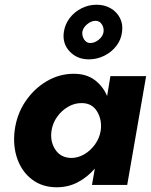

<svg xmlns="http://www.w3.org/2000/svg" viewBox="-20 -782 638 812"><path d="M42 -230Q34 -164 53.5 -109.5Q73 -55 116 -22.5Q159 10 220 10Q269 10 309.5 -11.5Q350 -33 381 -69L369 0H518L598 -460H447L433 -376Q415 -418 380 -444Q345 -470 292 -470Q231 -470 177.5 -438.5Q124 -407 87.5 -353Q51 -299 42 -230ZM198 -230Q203 -262 222 -288.5Q241 -315 269 -331Q297 -347 328 -346Q370 -345 391 -310Q412 -275 406 -230Q401 -198 382 -171.5Q363 -145 336.5 -129.5Q310 -114 281 -114Q236 -115 213.5 -150Q191 -185 198 -230ZM250 -647Q243 -598 274.5 -564.5Q306 -531 356 -531Q390 -531 420.5 -546Q451 -561 471.5 -587Q492 -613 496 -646Q501 -679 487.5 -705.5Q474 -732 448 -747Q422 -762 388 -762Q355 -762 325 -747Q295 -732 275 -706Q255 -680 250 -647ZM328 -646Q331 -665 348.5 -679.5Q366 -694 384 -694Q401 -694 410.5 -679.5Q420 -665 418 -647Q415 -628 397.5 -614Q380 -600 362 -600Q346 -600 336.5 -614Q327 -628 328 -646Z"/></svg>

Font: Jost* 700 Bold Italic
Style: Bold Italic
Weight: 700
Italic angle: -10°
Version: Version 3.200; ttfautohint (v0.97) -l 8 -r 50 -G 200 -x 14 -